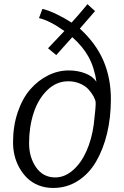

<svg xmlns="http://www.w3.org/2000/svg" viewBox="-20 -907 606 935"><path d="M253.9 -638.7 213.9 -671.9 293.5 -755.9Q221.7 -807.1 169.9 -818.8L186.5 -863.8Q214.4 -857.4 254.4 -838.4Q294.4 -819.3 328.6 -796.9Q342.3 -811.5 361.6 -834Q380.9 -856.4 393.6 -871.6L405.8 -886.7L442.9 -853Q393.6 -796.4 368.7 -767.6L372.1 -764.6Q448.2 -694.3 484.1 -610.4Q520 -526.4 520 -423.8Q520 -335.4 501.5 -257.8Q482.9 -180.2 448.2 -120.6Q413.6 -61 359.6 -26.4Q305.7 8.3 238.8 8.3Q200.2 8.3 167.7 -4.6Q135.3 -17.6 112.8 -39.6Q90.3 -61.5 74.2 -90.3Q58.1 -119.1 50.8 -150.4Q43.5 -181.6 43.5 -213.4Q43.5 -293.5 66.4 -360.8Q89.4 -428.2 127.4 -471.9Q165.5 -515.6 214.1 -539.8Q262.7 -564 314.9 -564Q358.4 -564 395.5 -549.6Q432.6 -535.2 449.7 -508.3Q439.5 -578.6 411.6 -629.4Q383.8 -680.2 332 -726.1ZM121.6 -209.5Q121.6 -141.1 155.8 -92Q189.9 -43 249 -43Q294.9 -43 335 -77.9Q375 -112.8 400.9 -170.9Q426.8 -229 436.5 -300.3Q447.3 -390.6 445.8 -409.2Q444.3 -421.4 435.8 -437.3Q427.2 -453.1 412.1 -470.5Q397 -487.8 370.6 -499.5Q344.2 -511.2 312.5 -511.2Q254.4 -511.2 210 -467.8Q165.5 -424.3 143.6 -356.4Q121.6 -288.6 121.6 -209.5Z"/></svg>

Font: HaufeMerriweatherSansLt
Style: Italic
Weight: 300
Designer: Eben Sorkin ( eben@eyebytes.com )
Foundry: Eben Sorkin
Version: Version 1.56